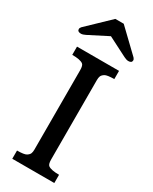

<svg xmlns="http://www.w3.org/2000/svg" viewBox="-247 -1032 864 1086"><g transform="rotate(30 185.5 -488.5)"><path d="M7.3 0ZM48.3 -53.7Q94.7 -53.7 108.9 -62.7Q123 -71.8 127 -82Q130.9 -92.3 130.9 -106.9L130.4 -625.5Q130.4 -657.2 119.1 -665Q100.1 -678.7 48.3 -678.7V-732.4H322.8V-678.7Q276.4 -678.7 262.2 -669.7Q248 -660.6 244.1 -650.4Q240.2 -640.1 240.2 -625.5L240.7 -106.9Q240.7 -75.2 252 -67.4Q271 -53.7 322.8 -53.7V0H48.3ZM362.8 -823.7Q362.8 -806.6 339.4 -806.6Q326.7 -807.1 310.5 -815.4L185.1 -879.4L59.6 -815.4Q43.5 -807.1 30.8 -806.6Q7.3 -806.6 7.3 -823.7Q7.3 -831.5 14.6 -839.4L157.7 -976.6H212.4L355.5 -839.4Q362.8 -831.5 362.8 -823.7Z"/></g></svg>

Font: Arbutus Slab
Style: Regular
Weight: 400
Version: Version 1.002; ttfautohint (v0.92) -l 10 -r 16 -G 200 -x 7 -